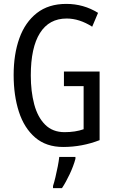

<svg xmlns="http://www.w3.org/2000/svg" viewBox="-20 -744 585 985"><path d="M308 -377H491V-25Q401 10 304 10Q217 10 160.5 -38.5Q104 -87 77 -170.5Q50 -254 50 -359Q50 -466 79.5 -548Q109 -630 169 -677Q229 -724 320 -724Q409 -724 483 -678L453 -607Q387 -649 322 -649Q232 -649 185 -574.5Q138 -500 138 -357Q138 -275 155.5 -209Q173 -143 211.5 -104.5Q250 -66 311 -66Q367 -66 409 -81V-302H308ZM367 71Q357 108 337.5 149.5Q318 191 298 221H252V210Q258 192 264.5 164.5Q271 137 276.5 109Q282 81 284 61H367Z"/></svg>

Font: Noto Sans Hebrew ExtraCondensed
Style: Regular
Weight: 400
Width: 2
Designer: Monotype Design Team
Foundry: Monotype Imaging Inc.
Version: Version 2.004; ttfautohint (v1.8.4.7-5d5b)